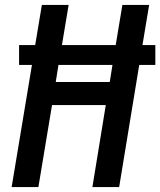

<svg xmlns="http://www.w3.org/2000/svg" viewBox="-20 -755 647 775"><path d="M27 0 109 -493H57V-573H122L149 -735H257L230 -573H447L474 -735H582L555 -573H607V-493H542L461 0H353L407 -331H190L135 0ZM205 -424H423L434 -493H216Z"/></svg>

Font: Iosevka Curly SmBdEx
Style: Italic
Weight: 600
Width: 7
Italic angle: -9°
Monospace: yes
Designer: Belleve Invis
Foundry: Belleve Invis
Version: Version 11.1.0; ttfautohint (v1.8.3)